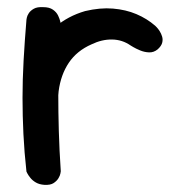

<svg xmlns="http://www.w3.org/2000/svg" viewBox="-20 -518 518 537"><path d="M100 -114Q87 -113 79.5 -120Q72 -127 68.5 -136.5Q65 -146 63.5 -154Q62 -162 62 -162Q59 -179 57 -188.5Q55 -198 55 -206.5Q55 -215 55.5 -228Q56 -241 57 -264Q61 -323 80.5 -368Q100 -413 135 -443Q170 -473 218 -487Q260 -497 296 -494Q332 -491 361.5 -478.5Q391 -466 414 -446Q414 -446 418 -442Q422 -438 426.5 -431Q431 -424 433.5 -415.5Q436 -407 433.5 -398Q431 -389 421 -380Q410 -371 397 -371.5Q384 -372 372 -377Q360 -382 352.5 -386.5Q345 -391 345 -391Q322 -407 293.5 -407.5Q265 -408 236 -394Q195 -376 172.5 -342.5Q150 -309 144 -263Q142 -238 140.5 -222.5Q139 -207 138.5 -196.5Q138 -186 138 -175Q138 -164 139 -146Q139 -146 137 -139Q135 -132 126.5 -124.5Q118 -117 100 -114ZM104 -1Q90 -2 80.5 -7.5Q71 -13 65 -20.5Q59 -28 56.5 -33Q54 -38 54 -38Q48 -92 45.5 -143Q43 -194 43 -244.5Q43 -295 46 -349Q49 -403 54 -463Q54 -463 55 -468.5Q56 -474 60.5 -481Q65 -488 74.5 -493.5Q84 -499 101 -498Q118 -498 128 -491Q138 -484 142.5 -474.5Q147 -465 148.5 -458Q150 -451 150 -451Q147 -401 145 -353Q143 -305 143 -255Q143 -205 144.5 -151.5Q146 -98 150 -39Q150 -39 149 -33Q148 -27 143.5 -19.5Q139 -12 130 -6Q121 0 104 -1Z"/></svg>

Font: Sour Gummy
Style: Regular
Weight: 400
Designer: Stefie Justprince
Foundry: Eifetstype
Version: Version 1.000